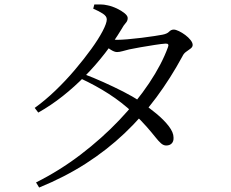

<svg xmlns="http://www.w3.org/2000/svg" viewBox="-20 -797 1040 863"><path d="M142 23Q248 -30 343 -102.5Q438 -175 516 -257Q594 -339 650.5 -423.5Q707 -508 735 -585Q742 -602 724 -601Q707 -600 675 -595Q643 -590 611 -584.5Q579 -579 561 -575Q545 -571 530.5 -567Q516 -563 506 -563Q494 -563 477 -574Q460 -585 443 -599L458 -623Q474 -620 485 -619Q496 -618 506 -618Q524 -618 554 -620.5Q584 -623 616 -627Q648 -631 674 -635Q700 -639 710 -641Q731 -645 740 -654.5Q749 -664 761 -664Q770 -664 784.5 -657Q799 -650 813 -639.5Q827 -629 836.5 -617Q846 -605 846 -595Q846 -586 837 -579Q828 -572 817 -564.5Q806 -557 800 -544Q747 -446 683 -359.5Q619 -273 540 -198Q461 -123 366 -62Q271 -1 156 46ZM727 -143Q715 -143 704 -152.5Q693 -162 678 -181Q663 -200 639 -227.5Q615 -255 578 -290Q528 -337 469 -375Q410 -413 341 -445L355 -465Q400 -448 445.5 -427.5Q491 -407 533.5 -385.5Q576 -364 610 -341Q648 -315 682.5 -286.5Q717 -258 738.5 -230Q760 -202 760 -179Q761 -162 752 -152.5Q743 -143 727 -143ZM136 -312Q182 -345 228.5 -389.5Q275 -434 316.5 -483Q358 -532 390.5 -577Q423 -622 441.5 -657.5Q460 -693 460 -710Q460 -724 442.5 -735.5Q425 -747 399 -758L404 -777Q418 -777 432.5 -777Q447 -777 464 -773Q484 -769 505 -759Q526 -749 540 -737.5Q554 -726 554 -716Q554 -703 545 -693.5Q536 -684 525 -664Q493 -611 452 -558Q411 -505 363 -456Q315 -407 262 -365Q209 -323 152 -291Z"/></svg>

Font: Noto Serif KR
Style: Regular
Weight: 400
Designer: Ryoko NISHIZUKA  (kana & ideographs); Frank Grießhammer (Latin, Greek & Cyrillic); Wenlong ZHANG  (bopomofo); Sandoll Co
Foundry: Adobe
Version: Version 2.003-H1;hotconv 1.1.1;makeotfexe 2.6.0